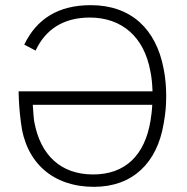

<svg xmlns="http://www.w3.org/2000/svg" viewBox="-20 -714 723 744"><path d="M614 -448C585 -601 488 -694 332 -694C206 -694 122 -641 74 -541L118 -518C156 -600 226 -646 328 -646C450 -646 539 -573 563 -436C567 -418 570 -391 571 -360H52C53 -319 55 -286 61 -240C79 -83 186 10 344 10C495 10 589 -84 614 -234C621 -272 624 -303 624 -342C624 -376 621 -415 614 -448ZM341 -38C216 -38 137 -112 113 -241C111 -249 109 -280 107 -308H570C569 -285 566 -264 563 -245C541 -113 466 -38 341 -38Z"/></svg>

Font: Arthouse Owned Light
Style: Regular
Weight: 300
Designer: Jeremy Tribby
Foundry: Tribby Type
Version: Version 1.000;PS 001.000;hotconv 1.0.88;makeotf.lib2.5.64775